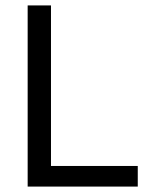

<svg xmlns="http://www.w3.org/2000/svg" viewBox="-20 -688 573 708"><path d="M82 0V-668H168V-76H488V0Z"/></svg>

Font: Gantari
Style: Regular
Weight: 400
Designer: Anugrah Pasau
Foundry: Lafontype
Version: Version 1.000; ttfautohint (v1.8.3)